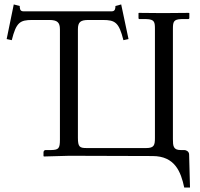

<svg xmlns="http://www.w3.org/2000/svg" viewBox="-20 -704 903 865"><path d="M250 -572V-75C250 -35 244 -29 211 -28H185C180 -28 176 -23 176 -18V-1L178 1L286 -2H346C489 -2 667 -1 667 -1C768 -1 795 70 810 141H836L832 -8C832 -22 818 -28 811 -28H794C761 -28 759 -46 759 -77V-572C759 -605 761 -617 797 -618H827C831 -618 833 -620 833 -623V-645L830 -646L714 -645L606 -646L604 -645V-623C604 -619 606 -618 609 -618H639C677 -617 678 -604 678 -572V-83C678 -51 675 -37 639 -37H370C339 -37 331 -42 331 -83V-572C331 -605 343 -614 379 -614H443C499 -614 516 -603 536 -523L559 -528L526 -684L500 -677C500 -669 500 -653 484 -653H85C69 -653 69 -668 69 -677L42 -684L10 -528L33 -523C53 -603 70 -614 125 -614H202C238 -614 250 -603 250 -572Z"/></svg>

Font: Libertinus Serif Display
Style: Regular
Weight: 400
Designer: Philipp H. Poll
Foundry: Khaled Hosny
Version: Version 6.1